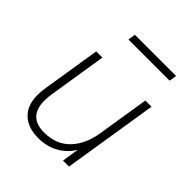

<svg xmlns="http://www.w3.org/2000/svg" viewBox="-189 -793 923 923"><g transform="rotate(45 272.5 -332.0)"><path d="M219 8Q140 8 99.5 -40.5Q59 -89 75 -189L122 -484H164L117 -188Q92 -31 220 -31Q303 -31 352 -83Q401 -135 414 -220L456 -484H498L421 0H380L394 -87Q367 -42 322 -17Q277 8 219 8ZM191 -634 197 -672H477L471 -634Z"/></g></svg>

Font: Nunito Sans ExtraLight
Style: Italic
Weight: 200
Italic angle: -9°
Designer: Vernon Adams
Foundry: Vernon Adams
Version: Version 3.006; ttfautohint (v1.8.3)